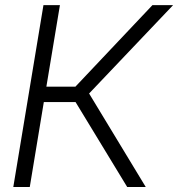

<svg xmlns="http://www.w3.org/2000/svg" viewBox="-20 -748 712 768"><path d="M33.2 0 153.8 -727.5H219.7L165.5 -401.4H281.7L589.8 -727.5H672.4L336.4 -374L563 0H488.8L282.2 -339.8H155.3L99.1 0Z"/></svg>

Font: Inter Display Light
Style: Italic
Weight: 300
Italic angle: -9.39999°
Designer: Rasmus Andersson
Foundry: rsms
Version: Version 4.000;git-a52131595